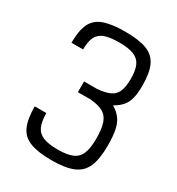

<svg xmlns="http://www.w3.org/2000/svg" viewBox="-194 -936 988 1072"><g transform="rotate(30 300.0 -400.0)"><path d="M300 14Q213 14 162 -5.5Q111 -25 90 -72Q69 -119 69 -200H144Q144 -145 158.5 -113.5Q173 -82 207 -68.5Q241 -55 300 -55Q360 -55 394 -69.5Q428 -84 442.5 -119Q457 -154 457 -214Q457 -277 444.5 -314Q432 -351 402 -368Q372 -385 320 -389H238V-458H320Q372 -462 402 -476Q432 -490 444.5 -520Q457 -550 457 -601Q457 -656 442.5 -687Q428 -718 394 -731.5Q360 -745 300 -745Q241 -745 207 -732.5Q173 -720 158.5 -691Q144 -662 144 -610H69Q69 -688 90 -732.5Q111 -777 162 -795.5Q213 -814 300 -814Q388 -814 438.5 -794.5Q489 -775 510.5 -728.5Q532 -682 532 -601Q532 -552 524 -519.5Q516 -487 497 -464.5Q478 -442 445 -423Q478 -404 497 -378Q516 -352 524 -313Q532 -274 532 -214Q532 -127 510.5 -77.5Q489 -28 438.5 -7Q388 14 300 14Z"/></g></svg>

Font: Victor Mono
Style: Regular
Weight: 400
Monospace: yes
Designer: Rune Bjørnerås
Version: Version 1.561;gftools[0.9.30]